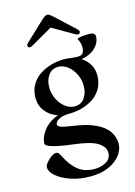

<svg xmlns="http://www.w3.org/2000/svg" viewBox="-149 -844 834 1188"><g transform="rotate(-15 267.5 -250.0)"><path d="M109 -616Q109 -622 117 -630L236 -742Q250 -755 259.5 -761.5Q269 -768 277 -768Q285 -768 294 -761.5Q303 -755 317 -742L437 -630Q445 -622 445 -616Q445 -601 431 -601Q426 -601 419.5 -604Q413 -607 408 -610L278 -685H276L145 -610Q140 -607 134 -604Q128 -601 123 -601Q109 -601 109 -616ZM31 145Q31 132 44.5 115Q58 98 76.5 85Q95 72 108 72Q119 72 125.5 80.5Q132 89 141 107Q170 165 211 197.5Q252 230 316 230Q357 230 389.5 211Q422 192 422 153Q422 117 380 89.5Q338 62 228 49Q188 44 147.5 37Q107 30 80.5 20Q54 10 54 -3Q54 -40 85.5 -83Q117 -126 178 -149V-151Q131 -167 102.5 -203.5Q74 -240 74 -288Q74 -337 95 -372.5Q116 -408 150 -430.5Q184 -453 224.5 -464Q265 -475 305 -475Q312 -475 327.5 -474Q343 -473 353 -471Q363 -470 375 -469Q387 -468 392 -468Q419 -468 427.5 -482Q436 -496 436 -520Q436 -533 431.5 -547.5Q427 -562 420 -575Q436 -583 459.5 -584.5Q483 -586 496 -586Q519 -586 527 -578Q535 -570 535 -562Q535 -521 501 -488.5Q467 -456 415 -448V-445Q441 -429 460.5 -398.5Q480 -368 480 -327Q480 -278 459.5 -242.5Q439 -207 405 -184.5Q371 -162 330.5 -151.5Q290 -141 250 -141Q228 -141 212 -137.5Q196 -134 185 -128Q159 -114 159 -96Q159 -85 178.5 -77.5Q198 -70 248 -63Q339 -51 394 -25Q449 1 473.5 37.5Q498 74 498 116Q498 155 471.5 189.5Q445 224 396.5 246Q348 268 280 268Q209 268 152.5 248.5Q96 229 63.5 200.5Q31 172 31 145ZM173 -331Q173 -289 191 -253.5Q209 -218 237 -197Q265 -176 295 -176Q338 -176 360 -208.5Q382 -241 382 -284Q382 -326 364 -361.5Q346 -397 318 -418Q290 -439 260 -439Q217 -439 195 -406.5Q173 -374 173 -331Z"/></g></svg>

Font: Monomakh
Style: Regular
Weight: 400
Version: Version 1.200; ttfautohint (v1.8.4.7-5d5b)